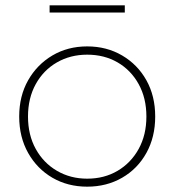

<svg xmlns="http://www.w3.org/2000/svg" viewBox="-20 -697 654 720"><path d="M307 3Q234 3 176.5 -30.5Q119 -64 85.5 -123.5Q52 -183 52 -260Q52 -337 85.5 -396Q119 -455 176.5 -489Q234 -523 307 -523Q380 -523 438 -489Q496 -455 529 -396Q562 -337 562 -260Q562 -183 529 -123.5Q496 -64 438 -30.5Q380 3 307 3ZM307 -27Q371 -27 421 -56.5Q471 -86 500 -138.5Q529 -191 529 -260Q529 -329 500 -381.5Q471 -434 421 -463Q371 -492 307 -492Q244 -492 193.5 -463Q143 -434 114 -381.5Q85 -329 85 -260Q85 -191 114 -138.5Q143 -86 193.5 -56.5Q244 -27 307 -27ZM166 -650V-677H448V-650Z"/></svg>

Font: Montserrat ExtraLight
Style: Regular
Weight: 200
Designer: Julieta Ulanovsky
Foundry: Julieta Ulanovsky
Version: Version 9.000; ttfautohint (v1.8.4.7-5d5b)